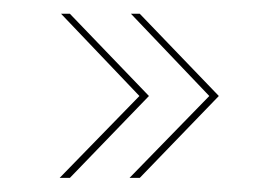

<svg xmlns="http://www.w3.org/2000/svg" viewBox="-20 -404 394 272"><path d="M163.5 -152 276.5 -268 165.5 -384.5H178L290 -268L178 -152ZM64.5 -152 177.5 -268 66.5 -384.5H79L191 -268L79 -152Z"/></svg>

Font: Imbue 100pt
Style: Bold
Weight: 700
Designer: Tyler Finck
Foundry: Etcetera Type Company
Version: Version 1.102; ttfautohint (v1.8.3)